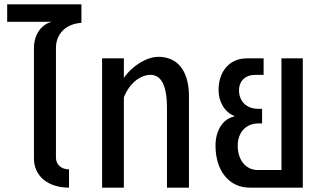

<svg xmlns="http://www.w3.org/2000/svg" viewBox="-20 -862 1490 882"><path d="M297 0V-84C261 -84 237 -106 237 -138V-642C237 -707 284 -753 354 -757V-842H13V-762H219C170 -751 136 -703 136 -642V-133C136 -53 201 0 297 0Z M747 -366V0H848V-429C845 -544 790 -601 708 -601C655 -601 588 -561 549 -504V-594H449V0H549V-415C577 -485 629 -518 671 -518C718 -518 747 -475 747 -366Z M1127 0H1371V-594H1273V-81H1164C1109 -81 1072 -127 1072 -193C1072 -254 1110 -295 1167 -295H1184V-362H1167C1113 -362 1078 -396 1078 -447C1078 -490 1107 -518 1152 -518H1191V-594H1114C1036 -594 984 -536 984 -448C984 -393 1013 -346 1057 -329V-327C1005 -317 970 -264 970 -193C970 -77 1033 0 1127 0Z"/></svg>

Font: Vanilla Cream DemiBold
Style: Regular
Weight: 600
Designer: Jeremy Tribby, Jinavaṁso
Foundry: Tribby Type
Version: Version 1.422;Glyphs 3.1.2 (3151)